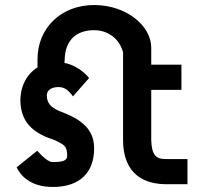

<svg xmlns="http://www.w3.org/2000/svg" viewBox="-20 -732 798 763"><path d="M354 -712C223 -712 129 -621 129 -496V-464C87 -438 61 -391 61 -331C63 -235 126 -198 198 -175C233 -157 247 -154 247 -113C246 -95 235 -88 188 -88C166 -88 128 -133 128 -133L46 -67C62 -34 101 11 190 11C299 11 354 -48 354 -142V-144C354 -232 281 -266 215 -291C180 -306 167 -324 166 -351C166 -380 193 -386 213 -386C235 -386 251 -375 270 -349L334 -422C334 -422 298 -470 236 -482C236 -485 237 -489 237 -493C238 -577 288 -612 354 -612C412 -612 456 -575 469 -524V-176C469 -67 524 -2 636 0H725V-100H636C602 -100 583 -114 581 -174V-375H701V-475H581V-543C581 -628 484 -712 354 -712Z"/></svg>

Font: Mint Spirit
Style: Bold
Weight: 700
Designer: HARENDAL Hirwen
Foundry: Arkandis Digital Foundry.
Version: Version 1.004;FFEdit